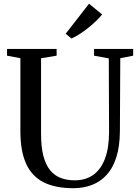

<svg xmlns="http://www.w3.org/2000/svg" viewBox="-20 -1007 751 1036"><path d="M375.5 8.5Q279 8.5 215.8 -23.2Q152.5 -55 121.2 -123Q90 -191 90 -299.5V-693L18 -706.5V-743H285.5V-706.5L201.5 -692.5V-287Q201.5 -214 214.2 -165.5Q227 -117 251 -88Q275 -59 308.5 -46.5Q342 -34 383.5 -34Q442.5 -34 483.8 -63.8Q525 -93.5 546.8 -151.8Q568.5 -210 568.5 -295.5L567 -692L487.5 -706.5V-743H698.5V-706.5L629 -693L627 -300Q626.5 -218.5 608.2 -160Q590 -101.5 556.2 -64.2Q522.5 -27 476.5 -9.2Q430.5 8.5 375.5 8.5ZM365 -799.5 334.5 -825 460.5 -987 531 -929Q518 -912.5 498.2 -893.5Q478.5 -874.5 455.5 -856.2Q432.5 -838 409.2 -823Q386 -808 366 -799.5Z"/></svg>

Font: Merriweather 72pt
Style: Regular
Weight: 400
Version: Version 2.100